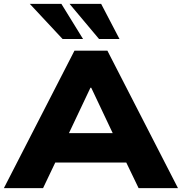

<svg xmlns="http://www.w3.org/2000/svg" viewBox="-32 -965 933 985"><path d="M-12 0 350 -705H519L881 0H679L586 -193L666 -131H202L281 -193L189 0ZM432 -515 300 -236 266 -282H602L568 -236L436 -515ZM476 -765 325 -945H487L581 -765ZM289 -765 121 -945H283L394 -765Z"/></svg>

Font: Nunito Sans 10pt SemiExpanded Black
Style: Regular
Weight: 900
Width: 6
Designer: Vernon Adams
Foundry: Vernon Adams
Version: Version 3.101;gftools[0.9.27]